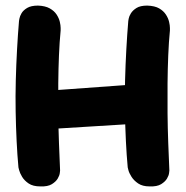

<svg xmlns="http://www.w3.org/2000/svg" viewBox="-20 -670 664 687"><path d="M124 -3Q98 -3 82.5 -13.5Q67 -24 59 -37.5Q51 -51 48.5 -61Q46 -71 46 -71Q42 -114 39.5 -165Q37 -216 36 -271Q35 -326 36.5 -382.5Q38 -439 41 -493Q44 -547 48 -595Q48 -595 49.5 -603.5Q51 -612 57 -622.5Q63 -633 77 -641.5Q91 -650 116 -650Q142 -649 158 -640Q174 -631 182.5 -618Q191 -605 194 -592Q197 -579 197 -570Q197 -561 197 -561Q193 -520 191 -472Q189 -424 188.5 -371.5Q188 -319 188.5 -265Q189 -211 191 -158.5Q193 -106 195 -60Q195 -60 194 -51Q193 -42 186.5 -31Q180 -20 165.5 -11Q151 -2 124 -3ZM104 -205 118 -343 490 -370 493 -229ZM515 -3Q490 -3 474.5 -13.5Q459 -24 450.5 -37.5Q442 -51 439.5 -61Q437 -71 437 -71Q433 -114 430.5 -165Q428 -216 427 -271Q426 -326 427.5 -382.5Q429 -439 432 -493Q435 -547 439 -595Q439 -595 440.5 -603.5Q442 -612 448.5 -622.5Q455 -633 468.5 -641.5Q482 -650 507 -650Q534 -649 549.5 -640Q565 -631 573.5 -618Q582 -605 585 -592Q588 -579 588 -570Q588 -561 588 -561Q584 -520 582 -472Q580 -424 579.5 -371.5Q579 -319 579.5 -265Q580 -211 582 -158.5Q584 -106 586 -60Q586 -60 585 -51Q584 -42 577.5 -31Q571 -20 556.5 -11Q542 -2 515 -3Z"/></svg>

Font: Sour Gummy
Style: Bold
Weight: 700
Designer: Stefie Justprince
Foundry: Eifetstype
Version: Version 1.000